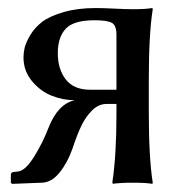

<svg xmlns="http://www.w3.org/2000/svg" viewBox="-20 -452 469 475"><path d="M268.1 -230H203.1C176.1 -230 156 -238.4 142.8 -255.4C129.6 -272.3 123 -294.1 123 -320.8C123 -346.8 129.6 -366.9 142.6 -380.9C155.6 -394.9 179.4 -401.9 213.9 -401.9C235 -401.9 249.3 -399.7 256.8 -395.5C264.3 -391.3 268.1 -381.5 268.1 -366.2ZM348.1 -251C348.1 -329.8 351.4 -389.2 357.9 -429.2L356.9 -432.1L352.5 -431.6C349.6 -431 344.1 -430.4 335.9 -429.9C327.8 -429.4 318.5 -429.2 308.1 -429.2C296.1 -429.2 280.9 -429.7 262.7 -430.7C244.5 -431.6 229.2 -432.1 216.8 -432.1C186.5 -432.1 159.8 -428.7 136.7 -421.9C113.6 -415 96 -407 84 -397.7C71.9 -388.4 62.3 -377.6 54.9 -365.2C47.6 -352.9 43 -342.4 41 -334C39.1 -325.5 38.1 -317.5 38.1 -310.1C38.1 -287.9 45 -268.5 58.8 -251.7C72.7 -234.9 88.9 -222.8 107.7 -215.3C126.4 -207.8 145.5 -204.1 165 -204.1C137.4 -198.2 115.7 -175.6 100.1 -136.2C91 -112.1 79.2 -88.4 64.7 -64.9C50.2 -41.5 36.9 -29.1 24.9 -27.8L17.1 -26.9C10.3 -26.9 6.8 -24.3 6.8 -19V0L9.8 2.9L83 0C99.3 -0.3 114 -8.6 127.2 -24.9C140.4 -41.2 151 -60.9 159.2 -84C166.7 -106.8 174 -125.7 181.2 -140.6C188.3 -155.6 197.3 -168.4 208 -179C218.8 -189.5 230.5 -194.8 243.2 -194.8H268.1V-168.9C268.1 -100.6 264.6 -44.3 257.8 0L259.8 2.9L264.2 2C267.1 1.6 272.6 1.2 280.8 0.7C288.9 0.2 298 0 308.1 0C331.5 0 347.8 1 356.9 2.9L357.9 0C351.4 -40 348.1 -99.4 348.1 -178.2Z"/></svg>

Font: Linux Biolinum G
Style: Bold
Weight: 700
Designer: Philipp H. Poll
Foundry: Philipp H. Poll
Version: Version 1.1.0